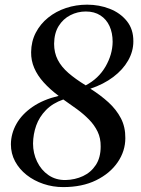

<svg xmlns="http://www.w3.org/2000/svg" viewBox="-20 -772 589 802"><path d="M244 9.5Q201 9.5 161.5 -3.8Q122 -17 91.2 -41.2Q60.5 -65.5 43 -98Q25.5 -130.5 25.5 -169.5Q26 -214.5 48.8 -254.8Q71.5 -295 115.8 -325.5Q160 -356 225 -371.5Q188.5 -399 162.5 -427.8Q136.5 -456.5 123 -488Q109.5 -519.5 110 -554Q110.5 -599 129.5 -635.5Q148.5 -672 181 -698.2Q213.5 -724.5 255.5 -738.5Q297.5 -752.5 344 -752.5Q394.5 -752.5 438.5 -735.2Q482.5 -718 510 -683.8Q537.5 -649.5 537 -599Q537 -557.5 515.2 -519.2Q493.5 -481 453.2 -450.5Q413 -420 357.5 -401.5Q399.5 -375 432.8 -344.8Q466 -314.5 485 -278Q504 -241.5 503.5 -195Q503.5 -141 471.5 -94.2Q439.5 -47.5 381.5 -19Q323.5 9.5 244 9.5ZM338 -415.5Q391.5 -443.5 420.8 -494Q450 -544.5 450.5 -597.5Q450.5 -634.5 437.5 -663Q424.5 -691.5 399.2 -707.8Q374 -724 338.5 -724Q304 -724 273.8 -708.5Q243.5 -693 225 -663.2Q206.5 -633.5 206 -589Q206 -552 221.2 -522.2Q236.5 -492.5 266 -467Q295.5 -441.5 338 -415.5ZM254 -20Q293.5 -21 326.8 -36.5Q360 -52 380.2 -82.8Q400.5 -113.5 400.5 -160Q401 -194.5 387.8 -222Q374.5 -249.5 352 -272.5Q329.5 -295.5 301.5 -316Q273.5 -336.5 244.5 -356.5Q200 -341 172 -312.2Q144 -283.5 131.2 -247.5Q118.5 -211.5 118 -172.5Q118 -132 135 -96.8Q152 -61.5 182.5 -40.5Q213 -19.5 254 -20Z"/></svg>

Font: Merriweather 120pt
Style: Italic
Weight: 400
Italic angle: -7.8°
Version: Version 2.101